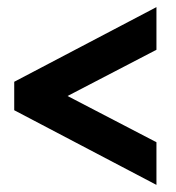

<svg xmlns="http://www.w3.org/2000/svg" viewBox="-20 -520 495 540"><path d="M420 0 20 -210V-290L420 -500V-380L170 -250L420 -120Z"/></svg>

Font: Scada
Style: Bold
Weight: 700
Designer: Jovanny Lemonad
Foundry: Jovanny Lemonad
Version: Version 4.100;PS 004.100;hotconv 1.0.88;makeotf.lib2.5.64775